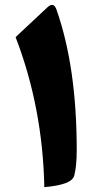

<svg xmlns="http://www.w3.org/2000/svg" viewBox="-20 -772 425 793"><path d="M212.9 -733.4Q296.9 -495.6 296.9 -151.9Q296.9 -88.9 287.1 -48.3Q281.7 -26.9 250.2 -15.4Q218.8 -3.9 163.1 1Q156.2 -328.6 44.4 -618.7L175.8 -741.7Q201.2 -765.6 212.9 -733.4Z"/></svg>

Font: Sahel Black FD-WOL
Style: Black-FD-WOL
Weight: 900
Foundry: Saber Rastikerdar (saber.rastikerdar@gmail.com)
Version: Version 2.0.2